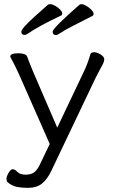

<svg xmlns="http://www.w3.org/2000/svg" viewBox="-20 -735 540 919"><path d="M421 -658Q299 -597 277 -582Q255 -567 248 -567Q232 -567 232 -583.5Q232 -600 360 -712Q363 -715 371 -715Q379 -715 393 -707Q407 -699 417.5 -688Q428 -677 428 -669Q428 -661 421 -658ZM271 -660Q165 -610 110 -572Q105 -568 98 -568Q82 -568 82 -583Q82 -598 144 -654Q206 -710 209.5 -712.5Q213 -715 221.5 -715Q230 -715 243.5 -707.5Q257 -700 267.5 -689.5Q278 -679 278 -671Q278 -663 271 -660ZM29 -464Q29 -480 66.5 -480Q104 -480 110 -464Q118 -441 138 -393L254 -124L377 -383Q397 -422 413 -476Q416 -485 430.5 -485Q445 -485 462 -474Q479 -463 479 -452Q479 -441 473.5 -430.5Q468 -420 457 -399.5Q446 -379 437 -361L226 82Q206 124 180.5 144Q155 164 116 164H106Q87 164 63 160Q39 156 16 137Q11 132 11 121Q11 110 21 92.5Q31 75 41 75Q51 75 63.5 88Q76 101 102.5 101Q129 101 144.5 89Q160 77 174 46L218 -46L72 -377Q50 -425 39.5 -443.5Q29 -462 29 -464Z"/></svg>

Font: Moon Stars Kai T
Style: Regular
Weight: 400
Designer: GuiWonder
Version: Version 1.101